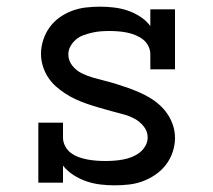

<svg xmlns="http://www.w3.org/2000/svg" viewBox="-20 -548 640 576"><path d="M324 8Q303 8 281.5 5.5Q260 3 239.5 -4Q219 -11 201 -22.5Q183 -34 169 -51V0H95V-180H169V-135Q169 -122 175.5 -109.5Q182 -97 193 -89Q204 -81 216.5 -76.5Q229 -72 242.5 -69.5Q256 -67 269.5 -66Q283 -65 296 -65Q309 -65 322.5 -66Q336 -67 349.5 -69.5Q363 -72 375.5 -77Q388 -82 398.5 -90Q409 -98 416 -110Q423 -122 423 -136Q423 -154 411 -169Q399 -184 382.5 -192.5Q366 -201 348.5 -205.5Q331 -210 313 -215Q295 -220 277.5 -225Q260 -230 242.5 -236Q225 -242 208.5 -249.5Q192 -257 176.5 -267Q161 -277 147.5 -289Q134 -301 124 -316.5Q114 -332 108.5 -350Q103 -368 103 -386Q103 -407 109.5 -427.5Q116 -448 128.5 -465.5Q141 -483 158.5 -495.5Q176 -508 196 -515.5Q216 -523 237.5 -525.5Q259 -528 280 -528Q301 -528 322 -525.5Q343 -523 362.5 -516.5Q382 -510 400 -498.5Q418 -487 431 -470V-520H505V-340H431V-385Q431 -398 425 -410Q419 -422 408.5 -430Q398 -438 385.5 -443Q373 -448 360 -450.5Q347 -453 334 -454Q321 -455 308 -455Q295 -455 282 -454Q269 -453 256 -450Q243 -447 230.5 -442.5Q218 -438 208 -429.5Q198 -421 191.5 -409.5Q185 -398 185 -385Q185 -366 197 -351Q209 -336 225.5 -328Q242 -320 259.5 -315Q277 -310 295 -305.5Q313 -301 330.5 -295.5Q348 -290 365 -284Q382 -278 399 -270.5Q416 -263 431.5 -253.5Q447 -244 460.5 -231.5Q474 -219 484 -203.5Q494 -188 499.5 -170.5Q505 -153 505 -134Q505 -113 498 -92Q491 -71 478 -54Q465 -37 447 -24.5Q429 -12 409 -4.5Q389 3 367.5 5.5Q346 8 324 8Z"/></svg>

Font: Iosevka Etoile
Style: Regular
Weight: 400
Designer: Belleve Invis
Foundry: Belleve Invis
Version: Version 33.2.4